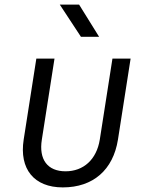

<svg xmlns="http://www.w3.org/2000/svg" viewBox="-20 -805 640 835"><path d="M332 -645H411L324 -785H240ZM253 10C385 10 472 -66 493 -198L548 -550H469L414 -198C400 -111 343 -60 265 -60C187 -60 148 -111 162 -198L217 -550H138L83 -198C63 -70 128 10 253 10Z"/></svg>

Font: JetBrains Mono Light
Style: Italic
Weight: 336
Italic angle: -9°
Monospace: yes
Designer: Philipp Nurullin, Konstantin Bulenkov
Foundry: JetBrains
Version: Version 2.305